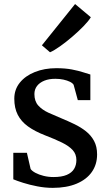

<svg xmlns="http://www.w3.org/2000/svg" viewBox="-20 -897 530 928"><path d="M235 11Q197.6 11 160 3.6Q122.4 -3.7 91.7 -13.5Q61 -23.2 44.3 -30.4V-158.4H110L128 -80.3Q134.3 -70.8 151.1 -61.7Q167.9 -52.7 190.8 -47Q213.7 -41.3 238.3 -41.3Q278.2 -41.3 302.6 -51.7Q327 -62.1 338.1 -80.6Q349.2 -99.1 349.2 -123.4Q349.2 -152 331.2 -171.8Q313.1 -191.5 279.2 -208.1Q245.3 -224.7 197.1 -243.2Q148.2 -262.2 115.3 -286Q82.3 -309.8 65.7 -342.4Q49.1 -374.9 49.1 -420Q49.1 -464.5 75.9 -497.6Q102.6 -530.6 148.7 -549Q194.7 -567.4 252.1 -567.4Q295.2 -567.4 327.5 -561.2Q359.8 -555 382.1 -547.6Q404.4 -540.3 416.7 -536.9V-413H356.1L335.9 -487Q331.3 -495.1 318.1 -501.7Q304.9 -508.2 286.7 -512.2Q268.5 -516.1 248.8 -516.1Q217.8 -516.5 194.6 -507.2Q171.5 -497.9 158.9 -481.4Q146.3 -464.8 146.3 -442.4Q146.3 -407.6 165.1 -386.8Q184 -366.1 213.8 -352.4Q243.7 -338.8 276.6 -325.2Q309.2 -311.7 340.1 -296.8Q371 -281.8 395.6 -262.3Q420.2 -242.8 434.7 -215.7Q449.3 -188.7 449.3 -150.7Q449.3 -102 423.8 -65.7Q398.3 -29.4 350.2 -9.2Q302.1 11 235 11ZM221.4 -644.7 182.5 -678 342.9 -877.5 419 -813.7Q408.5 -795.8 384.1 -770.7Q359.7 -745.6 329.4 -719.6Q299.2 -693.7 270.6 -673.4Q242 -653.2 222.7 -644.7Z"/></svg>

Font: Merriweather Light
Style: Regular
Weight: 300
Designer: Eben Sorkin
Foundry: Eben Sorkin
Version: Version 2.100